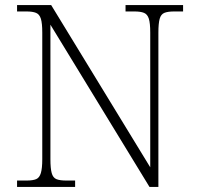

<svg xmlns="http://www.w3.org/2000/svg" viewBox="-20 -734 778 754"><path d="M47 0V-25H84Q109 -25 122 -30.5Q135 -36 140.5 -54.5Q146 -73 146 -109V-606Q146 -643 140.5 -660.5Q135 -678 121.5 -683.5Q108 -689 84 -689H47V-714H181L570 -77V-606Q570 -643 564.5 -660.5Q559 -678 545.5 -683.5Q532 -689 508 -689H473V-714H699V-689H664Q639 -689 625.5 -683.5Q612 -678 607 -660Q602 -642 602 -605V0H567L178 -637V-109Q178 -73 183 -54.5Q188 -36 201.5 -30.5Q215 -25 240 -25H275V0Z"/></svg>

Font: Noto Serif Bengali ExtraLight
Style: Regular
Weight: 250
Version: Version 2.003